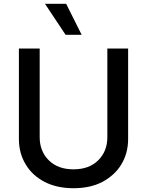

<svg xmlns="http://www.w3.org/2000/svg" viewBox="-20 -984 778 1016"><path d="M622 -114Q588 -57 521 -21Q457 12 369 12Q282 12 217 -21Q151 -55 116 -114Q80 -173 80 -249V-727H190V-258Q190 -184 238 -136Q286 -88 369 -88Q452 -88 500 -136Q548 -184 548 -258V-727H658V-249Q658 -173 622 -114ZM330 -964 412 -800H327L218 -964Z"/></svg>

Font: Sinter Medium
Style: Regular
Weight: 500
Foundry: Adobe & rsms
Version: Version 1.000